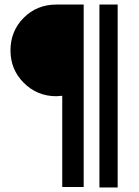

<svg xmlns="http://www.w3.org/2000/svg" viewBox="-20 -640 609 842"><path d="M227 -620H347V180H253V-220Q235 -218 227 -218Q143 -218 84 -277Q26 -335 26 -419Q26 -504 84 -562Q142 -620 227 -620ZM416 182V-620H496V182Z"/></svg>

Font: Gulax
Style: Regular
Weight: 400
Designer: Morgan Gilbert
Foundry: VTF
Version: Version 1.001;hotconv 1.0.109;makeotfexe 2.5.65596